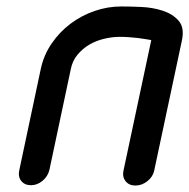

<svg xmlns="http://www.w3.org/2000/svg" viewBox="-20 -575 585 594"><path d="M448 -451Q441 -452 430 -454Q419 -456 406 -457.5Q393 -459 378.5 -460Q364 -461 351 -461Q327 -461 302 -455Q277 -449 256.5 -437Q236 -425 220 -406Q204 -387 199 -361L133 -50Q128 -29 111.5 -15.5Q95 -2 76 -2Q56 -2 45.5 -15.5Q35 -29 40 -50L106 -361Q115 -404 139.5 -440Q164 -476 198 -501.5Q232 -527 272.5 -541Q313 -555 355 -555Q381 -555 416.5 -553.5Q452 -552 483 -542Q514 -532 532.5 -511Q551 -490 543 -451L457 -47Q453 -28 436 -14.5Q419 -1 399 -1Q379 -1 368.5 -14.5Q358 -28 362 -47Z"/></svg>

Font: VDS
Style: Italic
Weight: 400
Designer: artmaker
Foundry: artmaker
Version: Version 1.000 2009 initial release